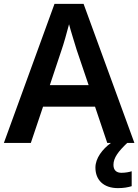

<svg xmlns="http://www.w3.org/2000/svg" viewBox="-20 -737 713 990"><path d="M533 0H552C508 32 472 79 472 127C472 191 514 233 588 233C618 233 639 229 659 223V146C647 150 627 154 606 154C581 154 565 141 565 113C565 76 591 43 636 0H673L411 -717H261L0 0H139L202 -187H470ZM375 -481 437 -298H237L298 -481C306 -503 326 -572 336 -612C345 -577 367 -508 375 -481Z"/></svg>

Font: Noto Sans Balinese SemiBold
Style: Regular
Weight: 600
Designer: Aditya Bayu, David Williams
Foundry: David Williams
Version: Version 2.005